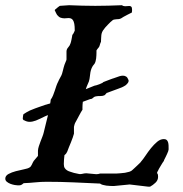

<svg xmlns="http://www.w3.org/2000/svg" viewBox="-24 -697 694 729"><path d="M259.8 -581.1Q259.8 -597.2 258.1 -606.4Q256.3 -615.7 252.9 -620.6Q249.5 -625.5 245.1 -627Q240.7 -628.4 235.8 -628.4L220.7 -627.4Q213.9 -627.4 206.8 -629.6Q199.7 -631.8 192.9 -640.1Q191.9 -641.1 188.7 -647.7Q185.5 -654.3 183.6 -658.7L185.1 -660.2Q186 -662.1 187 -662.1Q190.9 -666 196.3 -669.9L203.1 -674.8L238.3 -677.2Q264.2 -676.3 288.3 -675.5Q312.5 -674.8 337.9 -674.8Q362.8 -674.8 387.9 -675.5Q413.1 -676.3 438.5 -677.2Q444.3 -673.3 451.2 -673.3L467.3 -674.3Q471.7 -674.3 474.6 -671.4Q477.5 -668.5 477.5 -658.7Q477.5 -657.7 477.3 -656.2Q477.1 -654.8 477.1 -653.3Q476.6 -651.4 476.6 -649.4Q476.6 -649.4 471.2 -646.7Q465.8 -644 458.7 -640.4Q451.7 -636.7 445.1 -633.1Q438.5 -629.4 436 -627.4Q431.6 -625 426.8 -624.5Q421.9 -624 417.2 -623.8Q412.6 -623.5 408.4 -622.6Q404.3 -621.6 401.4 -618.2L395.5 -613.3Q391.1 -608.9 385.7 -603.5Q380.4 -598.1 375.5 -592.5Q370.6 -586.9 366.9 -581.1Q363.3 -575.2 361.8 -569.3Q361.3 -568.4 360.8 -563.7Q360.4 -559.1 360.1 -553.7Q359.9 -548.3 359.6 -543.7Q359.4 -539.1 359.4 -538.1Q358.4 -536.6 357.4 -533.9Q356.4 -531.2 355.5 -528.1Q354.5 -524.9 353.8 -522.5Q353 -520 352.5 -519.5Q352.5 -519 351.1 -517.3Q349.6 -515.6 347.7 -513.2Q345.7 -510.7 344.2 -508.5Q342.8 -506.3 342.3 -505.4V-496.1Q342.3 -492.2 342 -486.8Q341.8 -481.4 341.1 -475.6Q340.3 -469.7 338.9 -464.4Q337.4 -459 335 -455.1Q327.1 -446.3 324 -438.5Q320.8 -430.7 319.3 -422.6Q317.9 -414.6 317.1 -406Q316.4 -397.5 313.5 -387.7L305.2 -368.2Q303.2 -363.8 301.8 -358.4Q307.1 -360.4 315.7 -364Q324.2 -367.7 334.5 -371.6Q336.4 -371.6 342 -373.3Q347.7 -375 353.5 -377.2Q359.4 -379.4 363.8 -381.8Q368.2 -384.3 368.2 -385.3Q376.5 -388.7 384 -391.4Q391.6 -394 397.5 -396.5Q403.8 -398.4 404.3 -398.9Q405.8 -399.4 407.7 -399.9Q409.2 -400.4 410.6 -400.9Q412.1 -401.4 413.1 -401.9Q413.6 -401.9 413.8 -402.1Q414.1 -402.3 414.6 -402.3Q422.4 -405.3 429.4 -407.5Q436.5 -409.7 442.9 -409.7Q449.7 -409.7 455.1 -406.2Q460.4 -402.8 463.9 -393.1Q464.4 -392.1 464.4 -390.1Q464.4 -385.7 460.9 -381.3Q457.5 -377 454.1 -374Q446.3 -368.7 439 -365.5Q431.6 -362.3 424.3 -359.9Q417.5 -357.4 410.2 -354.7Q402.8 -352.1 395 -349.1Q389.6 -346.7 383.3 -344.7Q382.3 -345.2 381.1 -344Q379.9 -342.8 378.4 -341.1Q377 -339.4 375.2 -337.4Q373.5 -335.4 372.1 -335Q364.7 -332 356.2 -332.3Q347.7 -332.5 339.8 -331.1Q333.5 -330.1 329.1 -325.4Q324.7 -320.8 318.4 -320.8Q309.1 -317.4 301.8 -314.7Q294.4 -312 290.5 -310.5Q289.1 -299.3 289.1 -289.1V-280.3Q287.1 -277.8 283.4 -271.2Q279.8 -264.6 275.6 -256.8Q271.5 -249 267.8 -242.2Q264.2 -235.4 262.7 -232.9Q260.7 -230 258.8 -223.6Q256.8 -217.3 256.8 -215.3V-189.5Q255.4 -183.1 252.2 -174.6Q249 -166 245.4 -156.7Q241.7 -147.5 237.8 -138.4Q233.9 -129.4 231.4 -121.6Q229.5 -117.2 227.3 -114.3Q225.1 -111.3 220.7 -107.9Q219.7 -98.1 219 -90.6Q218.3 -83 218.3 -74.2Q218.3 -64.5 221.7 -59.1Q225.1 -53.7 230.5 -50.3Q235.8 -46.9 242.9 -44.9Q250 -43 256.8 -40.5L277.3 -36.1Q280.8 -36.1 283.2 -36.1Q285.6 -36.1 289.1 -37.1Q293 -38.1 296.4 -38.6Q299.8 -39.1 303.7 -39.1L341.3 -35.6Q349.1 -35.6 356 -38.1H417.5Q423.8 -38.6 432.9 -39.1Q441.9 -39.6 450.7 -41Q459.5 -42.5 467.3 -44.9Q475.1 -47.4 479 -51.8Q481 -53.7 486.1 -58.3Q491.2 -63 496.6 -68.1Q502 -73.2 506.3 -77.4Q510.7 -81.5 511.2 -83Q519 -91.8 528.6 -106.2Q538.1 -120.6 549.3 -134.5Q560.5 -148.4 572.8 -158.7Q585 -168.9 598.1 -168.9Q605 -168.9 608.6 -165.8Q612.3 -162.6 614 -157.2Q615.7 -151.9 616 -144.8Q616.2 -137.7 616.2 -129.9Q616.2 -127.4 614.7 -123Q613.3 -118.7 610.6 -113Q607.9 -107.4 605 -101.1Q602.1 -94.7 599.1 -89.4Q598.1 -87.9 598.1 -85.9Q596.7 -84.5 593.3 -79.1Q589.8 -73.7 586.2 -67.4Q582.5 -61 579.3 -55.7Q576.2 -50.3 575.7 -48.3Q574.7 -47.4 573.5 -44.4Q572.3 -41.5 572.3 -40.5L575.7 -33.7L576.2 -25.4Q576.2 -12.7 566.2 -3.2Q556.2 6.3 545.9 11.7H538.1L468.3 3.4L408.2 9.3Q402.3 9.3 394.8 9Q387.2 8.8 379.9 7.8Q372.6 6.8 366 4.9Q359.4 2.9 356 0Q304.2 -2.4 254.2 -4.6Q204.1 -6.8 153.3 -6.8Q131.8 -6.8 110.1 -4.6Q88.4 -2.4 65.9 -1.5Q58.6 4.9 54.7 5.9Q50.8 6.8 43.9 6.8Q39.6 6.8 31.5 5.4Q23.4 3.9 15.6 1Q7.8 -2 2 -6.8Q-3.9 -11.7 -3.9 -18.6Q-3.9 -29.8 8.3 -36.4Q20.5 -43 36.4 -47.1Q52.2 -51.3 67.1 -54.2Q82 -57.1 87.9 -61Q90.8 -62.5 93 -65.4Q95.2 -68.4 96.9 -72Q98.6 -75.7 100.3 -79.3Q102.1 -83 104 -85.9L120.1 -105V-125Q120.6 -132.8 123.5 -141.8Q126.5 -150.9 130.1 -160.4Q133.8 -169.9 137.2 -178.7Q140.6 -187.5 142.1 -194.3Q146 -210.9 150.1 -227.1Q154.3 -243.2 158.2 -259.8Q155.8 -258.8 153.8 -258.3Q151.9 -257.8 150.4 -256.8Q148.4 -255.9 147 -255.4Q138.2 -251 129.4 -246.8Q120.6 -242.7 112.3 -239.3Q105.5 -236.8 99.6 -235.6Q93.8 -234.4 88.4 -234.4Q78.1 -234.4 67.9 -240.2Q65.9 -240.2 64.7 -241.9Q63.5 -243.7 63 -244.6Q63 -245.1 62.7 -245.8Q62.5 -246.6 62.5 -247.6Q62.5 -251.5 63.5 -257.1Q64.5 -262.7 65.4 -263.7Q79.6 -272.9 89.8 -277.6Q100.1 -282.2 109.9 -285.6Q118.2 -288.6 126.5 -291.5Q134.8 -294.4 146 -298.3Q147 -298.8 149.2 -299.3Q151.4 -299.8 153.8 -300.5Q156.2 -301.3 158.4 -302Q160.6 -302.7 161.1 -302.7Q162.6 -302.7 166.5 -304.2Q167.5 -307.6 167.7 -311Q168 -314.5 168.5 -318.4Q174.3 -326.7 177.7 -335.4Q181.2 -344.2 184.1 -353Q187 -361.8 189.9 -370.6Q192.9 -379.4 197.3 -387.7Q197.8 -389.6 200 -393.8Q202.1 -397.9 204.6 -402.3Q207 -406.7 209 -410.6Q210.9 -414.6 211.4 -416.5Q213.4 -423.3 214.8 -429Q216.3 -434.6 217.5 -439.9Q218.8 -445.3 220.7 -450.7Q222.7 -456.1 225.6 -462.9Q226.6 -463.9 227.5 -467.3L228.5 -471.2V-502.4Q229 -510.7 235.1 -517.3Q241.2 -523.9 243.7 -532.2Q244.1 -533.2 245.4 -537.6Q246.6 -542 247.6 -547.4Q248.5 -552.7 249.5 -557.4Q250.5 -562 250.5 -563.5Q250.5 -564.5 252 -566.4Q253.4 -568.4 254.4 -569.3Q255.4 -570.3 257.1 -574.7Q258.8 -579.1 259.8 -580.6Z"/></svg>

Font: IM FELL English
Style: Italic
Weight: 400
Italic angle: -18°
Designer: Igino Marini
Foundry: Igino Marini
Version: 3.00